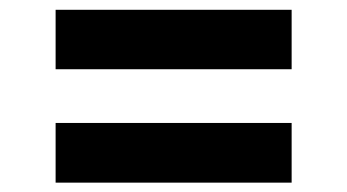

<svg xmlns="http://www.w3.org/2000/svg" viewBox="-20 -489 716 396"><path d="M94.7 -346.2V-468.8H581.5V-346.2ZM94.7 -112.3V-235.4H581.5V-112.3Z"/></svg>

Font: Inter 16pt
Style: Bold
Weight: 700
Version: Version 4.001;git-66647c0bb